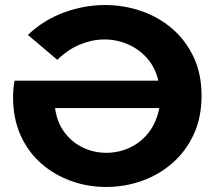

<svg xmlns="http://www.w3.org/2000/svg" viewBox="-20 -732 861 764"><path d="M402 12Q329 12 262.5 -12Q196 -36 144 -81.5Q92 -127 62 -193.5Q32 -260 32 -346Q32 -362 33.5 -378.5Q35 -395 38 -411H610Q598 -463 566 -499.5Q534 -536 489.5 -555.5Q445 -575 395 -575Q347 -575 298.5 -555Q250 -535 208 -494L91 -593Q154 -653 235 -682.5Q316 -712 397 -712Q472 -712 541 -688.5Q610 -665 664 -619Q718 -573 750 -506Q782 -439 782 -351Q782 -264 750.5 -196.5Q719 -129 665.5 -82.5Q612 -36 544 -12Q476 12 402 12ZM614 -302H199Q207 -245 236.5 -205.5Q266 -166 309.5 -145Q353 -124 403 -124Q453 -124 497.5 -145Q542 -166 572.5 -206Q603 -246 614 -302Z"/></svg>

Font: Montserrat
Style: Bold
Weight: 700
Designer: Julieta Ulanovsky
Foundry: Julieta Ulanovsky
Version: Version 9.000; ttfautohint (v1.8.4.7-5d5b)